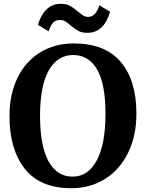

<svg xmlns="http://www.w3.org/2000/svg" viewBox="-20 -981 768 1012"><path d="M30 -369Q30 -484 72.5 -571Q115 -658 192 -705Q269 -752 369 -752Q534 -752 616.5 -654.5Q699 -557 699 -382Q699 -266 655.5 -176.5Q612 -87 534 -38Q456 11 355 11Q192 11 111 -91Q30 -193 30 -369ZM191 -370Q191 -213 235.5 -131.5Q280 -50 363 -50Q444 -50 490 -135.5Q536 -221 536 -382Q536 -538 492 -614.5Q448 -691 365 -691Q283 -691 237 -610Q191 -529 191 -370ZM352 -847Q335 -862 323 -869Q311 -876 296 -876Q272 -876 259 -860.5Q246 -845 236 -816L180 -850Q195 -902 225.5 -931.5Q256 -961 300 -961Q329 -961 348.5 -950.5Q368 -940 391 -920Q409 -905 420 -898.5Q431 -892 445 -892Q484 -892 504 -953L560 -919Q528 -808 441 -808Q412 -808 394 -817.5Q376 -827 352 -847Z"/></svg>

Font: Koeln Type Serif
Style: Bold
Weight: 700
Designer: Eben Sorkin
Foundry: Eben Sorkin
Version: Version 2.002